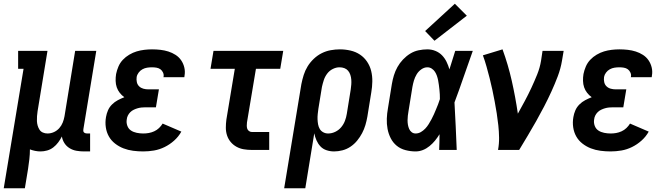

<svg xmlns="http://www.w3.org/2000/svg" viewBox="-47 -802 3567 1027"><path d="M-27 205 79 -434H50V-530H207L154 -207Q152 -194 151 -180.5Q150 -167 150.5 -154.5Q151 -142 154.5 -130Q158 -118 164.5 -108Q171 -98 182.5 -93Q194 -88 207 -88Q225 -88 241.5 -95.5Q258 -103 270 -116.5Q282 -130 288.5 -146.5Q295 -163 298 -180L355 -530H468L399 -111Q398 -107 398.5 -102Q399 -97 402 -94Q405 -91 409.5 -89.5Q414 -88 418 -88H435V8H402Q382 8 362 4.5Q342 1 325 -9.5Q308 -20 297.5 -36.5Q287 -53 284 -72Q276 -56 264.5 -40.5Q253 -25 238 -13.5Q223 -2 205 3Q187 8 170 8Q155 8 140.5 5Q126 2 113 -3Q113 23 110 49.5Q107 76 103 102L86 205Z M719 8Q692 8 665 4.5Q638 1 613.5 -8.5Q589 -18 568.5 -34Q548 -50 535.5 -72Q523 -94 519 -121Q515 -148 520 -176Q523 -194 530.5 -211.5Q538 -229 552 -243Q566 -257 583 -266Q600 -275 618 -282Q604 -292 593.5 -305.5Q583 -319 577.5 -335Q572 -351 571.5 -369.5Q571 -388 574 -406Q578 -426 586.5 -446Q595 -466 610 -482Q625 -498 644.5 -509.5Q664 -521 684 -527Q704 -533 725 -535.5Q746 -538 766 -538Q789 -538 811 -535.5Q833 -533 853.5 -526.5Q874 -520 892 -508.5Q910 -497 922 -479.5Q934 -462 939 -440.5Q944 -419 940 -397Q940 -395 939.5 -393Q939 -391 939 -389H827Q827 -389 827.5 -390Q828 -391 828 -392Q830 -403 825 -414Q820 -425 811 -431.5Q802 -438 790 -440Q778 -442 766 -442Q753 -442 740 -440Q727 -438 715 -431.5Q703 -425 694.5 -413.5Q686 -402 684 -390Q682 -376 685 -362.5Q688 -349 697.5 -340Q707 -331 720 -327.5Q733 -324 747 -324H803L787 -228H731Q721 -228 710.5 -227Q700 -226 689.5 -223Q679 -220 668.5 -215Q658 -210 650 -202Q642 -194 637 -184Q632 -174 631 -163Q628 -146 634 -129.5Q640 -113 653.5 -104Q667 -95 684.5 -91.5Q702 -88 719 -88Q734 -88 748.5 -90.5Q763 -93 777.5 -99.5Q792 -106 803.5 -117Q815 -128 823 -141L923 -98Q908 -71 884.5 -50Q861 -29 833.5 -15.5Q806 -2 777 3Q748 8 719 8Z M1300 0Q1278 0 1257 -3.5Q1236 -7 1218 -17Q1200 -27 1187 -42.5Q1174 -58 1167.5 -77.5Q1161 -97 1161 -119Q1161 -141 1164 -163L1209 -434H1079L1095 -530H1468L1452 -434H1322L1274 -147Q1273 -138 1273 -129.5Q1273 -121 1275.5 -113.5Q1278 -106 1285 -101Q1292 -96 1300 -96H1393V0Z M1473 205 1565 -352Q1570 -377 1577.5 -401Q1585 -425 1598.5 -447Q1612 -469 1631.5 -487.5Q1651 -506 1674 -517.5Q1697 -529 1722 -533.5Q1747 -538 1771 -538Q1800 -538 1828 -531.5Q1856 -525 1878.5 -510Q1901 -495 1916.5 -472Q1932 -449 1938.5 -422Q1945 -395 1944.5 -366Q1944 -337 1939 -308L1918 -178Q1914 -155 1907.5 -133Q1901 -111 1890 -90Q1879 -69 1863.5 -50Q1848 -31 1828 -17.5Q1808 -4 1785 2Q1762 8 1740 8Q1719 8 1699.5 1.5Q1680 -5 1667 -19Q1654 -33 1646 -51Q1638 -69 1634 -89L1586 205ZM1708 -88Q1728 -88 1746.5 -97Q1765 -106 1778 -121.5Q1791 -137 1798 -155.5Q1805 -174 1808 -193L1829 -323Q1831 -337 1832 -350Q1833 -363 1832 -376Q1831 -389 1827 -401.5Q1823 -414 1815 -423.5Q1807 -433 1795 -437.5Q1783 -442 1769 -442Q1751 -442 1733 -433Q1715 -424 1703 -408Q1691 -392 1685 -373.5Q1679 -355 1675 -337L1656 -220Q1654 -206 1652.5 -192Q1651 -178 1651.5 -164Q1652 -150 1654.5 -136.5Q1657 -123 1663.5 -112Q1670 -101 1682 -94.5Q1694 -88 1708 -88Z M2176 8Q2149 8 2122 1Q2095 -6 2075 -22.5Q2055 -39 2043 -62.5Q2031 -86 2026 -112.5Q2021 -139 2022 -167Q2023 -195 2028 -222L2049 -352Q2053 -376 2060 -399Q2067 -422 2079 -443.5Q2091 -465 2108.5 -483.5Q2126 -502 2147 -515Q2168 -528 2192 -533Q2216 -538 2239 -538Q2262 -538 2282.5 -529.5Q2303 -521 2317.5 -506Q2332 -491 2341.5 -471.5Q2351 -452 2357 -431Q2365 -456 2372.5 -480.5Q2380 -505 2388 -530H2482Q2457 -461 2433.5 -392Q2410 -323 2384 -254Q2388 -191 2390.5 -127.5Q2393 -64 2396 0H2302Q2303 -21 2303.5 -42Q2304 -63 2304 -84Q2293 -66 2280 -50Q2267 -34 2250.5 -20.5Q2234 -7 2215 0.5Q2196 8 2176 8ZM2176 -88Q2191 -88 2204 -95.5Q2217 -103 2227.5 -114Q2238 -125 2246 -138Q2254 -151 2261 -164Q2268 -177 2274 -190.5Q2280 -204 2285.5 -217.5Q2291 -231 2296.5 -244.5Q2302 -258 2306 -272Q2306 -285 2305.5 -297.5Q2305 -310 2303.5 -322.5Q2302 -335 2300.5 -347.5Q2299 -360 2296.5 -372.5Q2294 -385 2290 -396.5Q2286 -408 2279.5 -418Q2273 -428 2262.5 -435Q2252 -442 2239 -442Q2222 -442 2206.5 -431Q2191 -420 2181.5 -404Q2172 -388 2167 -371Q2162 -354 2159 -337L2138 -207Q2136 -195 2134.5 -183Q2133 -171 2133 -158.5Q2133 -146 2135 -134.5Q2137 -123 2141.5 -112.5Q2146 -102 2155 -95Q2164 -88 2176 -88ZM2277 -584 2227 -636 2386 -782 2450 -718Z M2617 0Q2623 -33 2622.5 -66Q2622 -99 2618.5 -131.5Q2615 -164 2610 -196Q2605 -228 2599 -259.5Q2593 -291 2586.5 -322Q2580 -353 2572 -384Q2564 -415 2555.5 -445.5Q2547 -476 2536 -506L2641 -538Q2671 -456 2690.5 -369.5Q2710 -283 2723 -194Q2742 -228 2760.5 -262.5Q2779 -297 2795.5 -332.5Q2812 -368 2826.5 -404Q2841 -440 2847 -477L2855 -530H2968L2959 -477Q2952 -435 2936.5 -394Q2921 -353 2902.5 -312.5Q2884 -272 2863.5 -232.5Q2843 -193 2821 -154Q2799 -115 2776 -76.5Q2753 -38 2730 0Z M3219 8Q3192 8 3165 4.5Q3138 1 3113.5 -8.5Q3089 -18 3068.5 -34Q3048 -50 3035.5 -72Q3023 -94 3019 -121Q3015 -148 3020 -176Q3023 -194 3030.5 -211.5Q3038 -229 3052 -243Q3066 -257 3083 -266Q3100 -275 3118 -282Q3104 -292 3093.5 -305.5Q3083 -319 3077.5 -335Q3072 -351 3071.5 -369.5Q3071 -388 3074 -406Q3078 -426 3086.5 -446Q3095 -466 3110 -482Q3125 -498 3144.5 -509.5Q3164 -521 3184 -527Q3204 -533 3225 -535.5Q3246 -538 3266 -538Q3289 -538 3311 -535.5Q3333 -533 3353.5 -526.5Q3374 -520 3392 -508.5Q3410 -497 3422 -479.5Q3434 -462 3439 -440.5Q3444 -419 3440 -397Q3440 -395 3439.5 -393Q3439 -391 3439 -389H3327Q3327 -389 3327.5 -390Q3328 -391 3328 -392Q3330 -403 3325 -414Q3320 -425 3311 -431.5Q3302 -438 3290 -440Q3278 -442 3266 -442Q3253 -442 3240 -440Q3227 -438 3215 -431.5Q3203 -425 3194.5 -413.5Q3186 -402 3184 -390Q3182 -376 3185 -362.5Q3188 -349 3197.5 -340Q3207 -331 3220 -327.5Q3233 -324 3247 -324H3303L3287 -228H3231Q3221 -228 3210.5 -227Q3200 -226 3189.5 -223Q3179 -220 3168.5 -215Q3158 -210 3150 -202Q3142 -194 3137 -184Q3132 -174 3131 -163Q3128 -146 3134 -129.5Q3140 -113 3153.5 -104Q3167 -95 3184.5 -91.5Q3202 -88 3219 -88Q3234 -88 3248.5 -90.5Q3263 -93 3277.5 -99.5Q3292 -106 3303.5 -117Q3315 -128 3323 -141L3423 -98Q3408 -71 3384.5 -50Q3361 -29 3333.5 -15.5Q3306 -2 3277 3Q3248 8 3219 8Z"/></svg>

Font: Iosevka Slab
Style: Bold Italic
Weight: 700
Italic angle: -9°
Monospace: yes
Designer: Belleve Invis
Foundry: Belleve Invis
Version: Version 11.1.0; ttfautohint (v1.8.3)